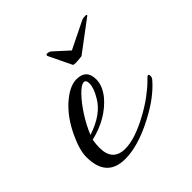

<svg xmlns="http://www.w3.org/2000/svg" viewBox="-96 -347 424 424"><g transform="rotate(-45 116.5 -134.5)"><path d="M105 -278Q113 -278 117 -274L150 -244L211 -274Q213 -275 215.5 -276Q218 -277 222 -277Q229 -278 229 -275L228 -274L156 -220Q131 -217 129 -220L103 -274Q103 -277 105 -278ZM64 9Q6 9 6 -55Q6 -77 22 -110.5Q38 -144 61 -166Q89 -192 112 -192Q143 -192 143 -161Q143 -141 127 -121Q97 -85 43 -72Q42 -65 41.5 -59.5Q41 -54 41 -49Q41 -7 80 -7Q111 -7 158 -33Q178 -44 194 -56Q210 -68 221 -79Q233 -93 233 -81Q233 -76 229 -72Q218 -59 200.5 -45.5Q183 -32 158 -19Q105 9 64 9ZM47 -83Q96 -99 114 -131Q126 -151 126 -165Q126 -176 119 -176Q111 -176 97 -161.5Q83 -147 69.5 -126Q56 -105 47 -83Z"/></g></svg>

Font: Passions Conflict
Style: Regular
Weight: 400
Designer: Robert E. Leuschke
Foundry: Robert E. Leuschke
Version: Version 1.010; ttfautohint (v1.8.3)